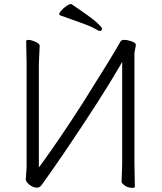

<svg xmlns="http://www.w3.org/2000/svg" viewBox="-20 -895 778 924"><path d="M104 -32 108 -87V-588L106 -697Q106 -703 116.5 -703Q127 -703 140 -698Q171 -687 171 -675L167 -589V-89L176 -101Q270 -230 380 -402Q522 -627 561 -697Q565 -703 579 -703Q593 -703 613.5 -696Q634 -689 634 -678L627 -641V-106L629 3Q629 9 619 9Q594 9 579.5 -2.5Q565 -14 565 -19L568 -105V-598L559 -581Q468 -424 289 -160Q233 -78 180 -4Q171 8 159 8Q133 8 112 -15Q104 -24 104 -32ZM471 -758Q471 -746 459 -746Q455 -746 435.5 -757.5Q416 -769 368 -786Q320 -803 270 -821Q259 -826 272.5 -841.5Q286 -857 299.5 -866Q313 -875 318 -875H324Q421 -810 446 -786.5Q471 -763 471 -758ZM270 -821Z"/></svg>

Font: LXGW WenKai Lite Light
Style: Regular
Weight: 300
Designer: LXGW / Fontworks Inc.
Foundry: LXGW / Fontworks Inc.
Version: Version 1.511; March 25, 2025